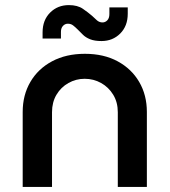

<svg xmlns="http://www.w3.org/2000/svg" viewBox="-20 -733 665 753"><path d="M69 0V-294Q69 -360 99 -411.5Q129 -463 184 -492.5Q239 -522 313 -522Q387 -522 441.5 -492.5Q496 -463 526 -411.5Q556 -360 556 -294V0H442V-293Q442 -332 424 -361.5Q406 -391 376.5 -407.5Q347 -424 312 -424Q278 -424 248.5 -407.5Q219 -391 201.5 -361.5Q184 -332 184 -293V0ZM378 -572Q351 -572 333.5 -579Q316 -586 305.5 -596.5Q295 -607 285 -617Q275 -627 266.5 -633.5Q258 -640 246 -640Q235 -640 227 -631.5Q219 -623 219 -608V-582H147V-606Q147 -654 176.5 -683.5Q206 -713 250 -713Q284 -713 305 -698.5Q326 -684 341 -671Q351 -661 360.5 -653Q370 -645 382 -645Q393 -645 401 -653.5Q409 -662 409 -678V-704H481V-679Q481 -631 451.5 -601.5Q422 -572 378 -572Z"/></svg>

Font: MuseoModerno SemiBold Medium
Style: Regular
Weight: 500
Version: Version 1.001